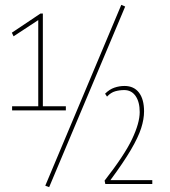

<svg xmlns="http://www.w3.org/2000/svg" viewBox="-20 -761 702 793"><path d="M30 -305V-322H138V-678L36 -611L29 -626L147 -705H157V-322H252V-305ZM183 12 167 6 481 -741 497 -734ZM415 -1 412 -15Q494 -120 525.5 -186.5Q557 -253 557 -298Q557 -340 540 -364.5Q523 -389 493 -389Q474 -389 456 -384Q438 -379 422 -362L414 -374Q432 -392 452.5 -399Q473 -406 494 -406Q533 -406 554 -378.5Q575 -351 575 -301Q575 -269 563 -231.5Q551 -194 520.5 -142Q490 -90 436 -17H609V-1Z"/></svg>

Font: Georama SemiCondensed Thin
Style: Regular
Weight: 100
Width: 4
Designer: Jean-Baptiste Levee
Foundry: Production Type
Version: Version 1.000